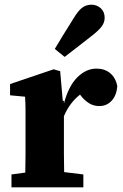

<svg xmlns="http://www.w3.org/2000/svg" viewBox="-20 -800 526 820"><path d="M29 0V-55L88 -63Q89 -100 89 -140Q89 -180 89 -213V-271Q89 -309 89 -333Q89 -357 87 -387L23 -393V-441L209 -504L237 -496L248 -370L253 -369V-358Q273 -433 310.5 -470Q348 -507 392 -507Q427 -507 450.5 -487.5Q474 -468 481 -432Q478 -393 457 -370Q436 -347 404 -347Q380 -347 360.5 -359Q341 -371 324 -393L322 -396Q278 -362 253 -304V-213Q253 -181 253 -141Q253 -101 254 -65L336 -55V0ZM214 -591Q229 -617 246.5 -645Q264 -673 292 -718Q312 -752 329.5 -766Q347 -780 371 -780Q393 -780 410 -765Q427 -750 427 -724Q427 -702 411.5 -683.5Q396 -665 367 -643Q329 -614 304 -594Q279 -574 256 -557Z"/></svg>

Font: Source Serif 4 SmText
Style: Bold
Weight: 700
Designer: Frank Grießhammer
Foundry: Adobe
Version: Version 4.005;hotconv 1.1.0;makeotfexe 2.6.0